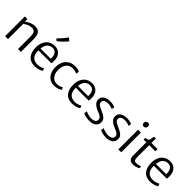

<svg xmlns="http://www.w3.org/2000/svg" viewBox="307 -2351 3826 3826"><g transform="rotate(45 2220.0 -437.5)"><path d="M96 0V-556H169V-485Q189 -500 221.8 -518.2Q254.5 -536.5 294 -550.2Q333.5 -564 374 -565Q465 -566.5 503 -516.8Q541 -467 541 -344V0H459V-345Q459 -427.5 435.5 -463.8Q412 -500 340 -497Q314 -496.5 284.5 -486.5Q255 -476.5 227 -461Q199 -445.5 178 -429V0Z M928 8Q811 8 748.5 -67.2Q686 -142.5 686 -276Q686 -359.5 715 -424.2Q744 -489 799.5 -526.2Q855 -563.5 935 -564Q994 -565 1038.5 -539.2Q1083 -513.5 1108.2 -466Q1133.5 -418.5 1135 -355Q1135 -329 1134.5 -308.2Q1134 -287.5 1131 -270H766Q765.5 -260.5 766 -250Q768.5 -178.5 792.5 -135.5Q816.5 -92.5 857 -73.2Q897.5 -54 949 -54Q974.5 -54 1003.8 -60.5Q1033 -67 1058.8 -76.8Q1084.5 -86.5 1099 -96L1116 -43Q1098 -28 1067 -16.5Q1036 -5 999.2 1.5Q962.5 8 928 8ZM930 -506Q869 -506 824.5 -463.5Q780 -421 769 -325H1058Q1061 -376 1049.8 -417Q1038.5 -458 1009.5 -482Q980.5 -506 930 -506ZM891 -655 849 -688Q893.5 -736 935 -783.2Q976.5 -830.5 1014 -883L1073 -832Q1060.5 -813.5 1036.8 -787.8Q1013 -762 985.5 -735.5Q958 -709 932.5 -687.2Q907 -665.5 891 -655Z M1240 -270Q1239.5 -354 1269.8 -420.5Q1300 -487 1358.8 -525.5Q1417.5 -564 1502 -564Q1551.5 -564 1587.2 -555Q1623 -546 1638 -536L1624 -471Q1603 -486 1570 -493.5Q1537 -501 1498 -501Q1452.5 -501 1412.5 -477.8Q1372.5 -454.5 1346.8 -406.8Q1321 -359 1319 -286Q1317 -208 1341 -156.5Q1365 -105 1405.2 -79.5Q1445.5 -54 1493 -54Q1541 -54 1578 -67.5Q1615 -81 1633 -92L1650 -45Q1624 -21 1578.8 -6.5Q1533.5 8 1480 8Q1403.5 8 1349.8 -28.5Q1296 -65 1268 -127.8Q1240 -190.5 1240 -270Z M1981 8Q1864 8 1801.5 -67.2Q1739 -142.5 1739 -276Q1739 -359.5 1768 -424.2Q1797 -489 1852.5 -526.2Q1908 -563.5 1988 -564Q2047 -565 2091.5 -539.2Q2136 -513.5 2161.2 -466Q2186.5 -418.5 2188 -355Q2188 -329 2187.5 -308.2Q2187 -287.5 2184 -270H1819Q1818.5 -260.5 1819 -250Q1821.5 -178.5 1845.5 -135.5Q1869.5 -92.5 1910 -73.2Q1950.5 -54 2002 -54Q2027.5 -54 2056.8 -60.5Q2086 -67 2111.8 -76.8Q2137.5 -86.5 2152 -96L2169 -43Q2151 -28 2120 -16.5Q2089 -5 2052.2 1.5Q2015.5 8 1981 8ZM1983 -506Q1922 -506 1877.5 -463.5Q1833 -421 1822 -325H2111Q2114 -376 2102.8 -417Q2091.5 -458 2062.5 -482Q2033.5 -506 1983 -506Z M2295 -32 2308 -94Q2318.5 -86.5 2343.8 -77Q2369 -67.5 2401.8 -60.5Q2434.5 -53.5 2468 -53Q2521.5 -53 2555.8 -74.8Q2590 -96.5 2590 -139Q2590 -168.5 2571.5 -188Q2553 -207.5 2526.8 -220.5Q2500.5 -233.5 2477 -243Q2424.5 -264 2384.2 -288.5Q2344 -313 2321.2 -345.8Q2298.5 -378.5 2299 -424Q2300 -472 2326.8 -503Q2353.5 -534 2397.5 -549Q2441.5 -564 2494 -564Q2543 -565 2582.5 -554.8Q2622 -544.5 2637 -536L2623 -474Q2609 -484.5 2573.2 -494.2Q2537.5 -504 2497 -504Q2437 -504 2406.5 -482.5Q2376 -461 2375 -428Q2374.5 -384.5 2406.8 -361.2Q2439 -338 2483 -319Q2526.5 -300.5 2568.5 -278.5Q2610.5 -256.5 2638.2 -224.8Q2666 -193 2666 -145Q2666 -71.5 2613.2 -31.8Q2560.5 8 2472 8Q2419 8 2369 -4.2Q2319 -16.5 2295 -32Z M2769 -32 2782 -94Q2792.5 -86.5 2817.8 -77Q2843 -67.5 2875.8 -60.5Q2908.5 -53.5 2942 -53Q2995.5 -53 3029.8 -74.8Q3064 -96.5 3064 -139Q3064 -168.5 3045.5 -188Q3027 -207.5 3000.8 -220.5Q2974.5 -233.5 2951 -243Q2898.5 -264 2858.2 -288.5Q2818 -313 2795.2 -345.8Q2772.5 -378.5 2773 -424Q2774 -472 2800.8 -503Q2827.5 -534 2871.5 -549Q2915.5 -564 2968 -564Q3017 -565 3056.5 -554.8Q3096 -544.5 3111 -536L3097 -474Q3083 -484.5 3047.2 -494.2Q3011.5 -504 2971 -504Q2911 -504 2880.5 -482.5Q2850 -461 2849 -428Q2848.5 -384.5 2880.8 -361.2Q2913 -338 2957 -319Q3000.5 -300.5 3042.5 -278.5Q3084.5 -256.5 3112.2 -224.8Q3140 -193 3140 -145Q3140 -71.5 3087.2 -31.8Q3034.5 8 2946 8Q2893 8 2843 -4.2Q2793 -16.5 2769 -32Z M3287 0V-556H3368V0ZM3323 -678Q3301.5 -678 3285.8 -692.5Q3270 -707 3270 -733Q3270 -761 3289.2 -778.5Q3308.5 -796 3330 -796Q3357 -796 3370 -780.2Q3383 -764.5 3383 -741Q3383 -712.5 3364.8 -695.2Q3346.5 -678 3323 -678Z M3708 8Q3674 8 3645 -2.2Q3616 -12.5 3598.5 -42.5Q3581 -72.5 3581 -132V-495H3504V-540Q3531 -547.5 3556.8 -552.8Q3582.5 -558 3589 -575Q3592 -583.5 3595.8 -603.2Q3599.5 -623 3603.8 -645.2Q3608 -667.5 3613 -684H3662V-557H3835V-495H3662V-178Q3662 -122.5 3669 -97.2Q3676 -72 3692.2 -65Q3708.5 -58 3736 -58Q3753 -58 3774 -62.2Q3795 -66.5 3813.2 -72.8Q3831.5 -79 3841 -85L3855 -38Q3841 -26.5 3816 -16Q3791 -5.5 3762.2 1.2Q3733.5 8 3708 8Z M4180 8Q4063 8 4000.5 -67.2Q3938 -142.5 3938 -276Q3938 -359.5 3967 -424.2Q3996 -489 4051.5 -526.2Q4107 -563.5 4187 -564Q4246 -565 4290.5 -539.2Q4335 -513.5 4360.2 -466Q4385.5 -418.5 4387 -355Q4387 -329 4386.5 -308.2Q4386 -287.5 4383 -270H4018Q4017.5 -260.5 4018 -250Q4020.5 -178.5 4044.5 -135.5Q4068.5 -92.5 4109 -73.2Q4149.5 -54 4201 -54Q4226.5 -54 4255.8 -60.5Q4285 -67 4310.8 -76.8Q4336.5 -86.5 4351 -96L4368 -43Q4350 -28 4319 -16.5Q4288 -5 4251.2 1.5Q4214.5 8 4180 8ZM4182 -506Q4121 -506 4076.5 -463.5Q4032 -421 4021 -325H4310Q4313 -376 4301.8 -417Q4290.5 -458 4261.5 -482Q4232.5 -506 4182 -506Z"/></g></svg>

Font: Merriweather Sans Light
Style: Regular
Weight: 300
Designer: Eben Sorkin
Foundry: Eben Sorkin
Version: Version 2.001; ttfautohint (v1.8.3)